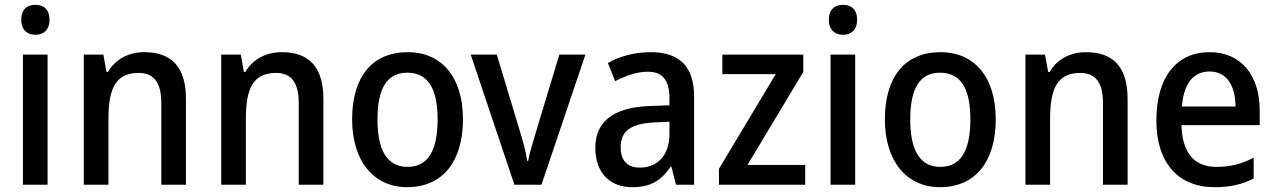

<svg xmlns="http://www.w3.org/2000/svg" viewBox="-20 -765 5281 795"><path d="M127 -745C92 -745 68 -726 68 -683C68 -641 93 -621 127 -621C160 -621 185 -641 185 -683C185 -726 161 -745 127 -745ZM177 -539H75V0H177Z M578 -549C514 -549 458 -521 427 -467H421L408 -539H327V0H429V-273C429 -400 460 -463 554 -463C619 -463 648 -421 648 -338V0H750V-355C750 -489 689 -549 578 -549Z M1147 -549C1083 -549 1027 -521 996 -467H990L977 -539H896V0H998V-273C998 -400 1029 -463 1123 -463C1188 -463 1217 -421 1217 -338V0H1319V-355C1319 -489 1258 -549 1147 -549Z M1897 -271C1897 -450 1805 -549 1669 -549C1521 -549 1438 -447 1438 -271C1438 -97 1528 10 1666 10C1814 10 1897 -98 1897 -271ZM1543 -270C1543 -396 1580 -464 1667 -464C1754 -464 1792 -395 1792 -271C1792 -145 1754 -74 1668 -74C1581 -74 1543 -146 1543 -270Z M2110 0H2222L2404 -539H2296L2199 -218C2187 -178 2172 -128 2167 -99H2163C2158 -135 2144 -186 2132 -224L2037 -539H1929Z M2674 -549C2606 -549 2544 -531 2497 -504L2527 -429C2571 -451 2616 -468 2662 -468C2720 -468 2752 -437 2752 -358V-329L2671 -326C2521 -321 2445 -262 2445 -153C2445 -51 2504 10 2597 10C2675 10 2717 -17 2757 -75H2760L2779 0H2854V-364C2854 -488 2796 -549 2674 -549ZM2689 -258 2752 -261V-211C2752 -119 2700 -71 2629 -71C2581 -71 2550 -97 2550 -155C2550 -219 2587 -253 2689 -258Z M3314 0V-82H3075L3306 -467V-539H2971V-458H3192L2957 -66V0Z M3471 -745C3436 -745 3412 -726 3412 -683C3412 -641 3437 -621 3471 -621C3504 -621 3529 -641 3529 -683C3529 -726 3505 -745 3471 -745ZM3521 -539H3419V0H3521Z M4103 -271C4103 -450 4011 -549 3875 -549C3727 -549 3644 -447 3644 -271C3644 -97 3734 10 3872 10C4020 10 4103 -98 4103 -271ZM3749 -270C3749 -396 3786 -464 3873 -464C3960 -464 3998 -395 3998 -271C3998 -145 3960 -74 3874 -74C3787 -74 3749 -146 3749 -270Z M4477 -549C4413 -549 4357 -521 4326 -467H4320L4307 -539H4226V0H4328V-273C4328 -400 4359 -463 4453 -463C4518 -463 4547 -421 4547 -338V0H4649V-355C4649 -489 4588 -549 4477 -549Z M4988 -549C4853 -549 4768 -447 4768 -266C4768 -92 4858 10 5008 10C5075 10 5122 -1 5171 -26V-112C5120 -86 5075 -74 5017 -74C4924 -74 4875 -133 4872 -247H5196V-307C5196 -452 5120 -549 4988 -549ZM4989 -469C5061 -469 5095 -408 5096 -324H4874C4881 -419 4921 -469 4989 -469Z"/></svg>

Font: Noto Sans Khmer SemiCondensed Medium
Style: Regular
Weight: 500
Width: 4
Designer: Danh Hong and the Monotype Design Team
Foundry: Monotype Imaging Inc.
Version: Version 2.004